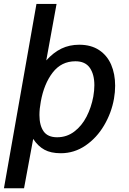

<svg xmlns="http://www.w3.org/2000/svg" viewBox="-48 -780 668 998"><path d="M141.5 -759.5H246L192.5 -466Q230 -507.5 271.5 -527.5Q313 -547.5 364 -547.5Q425 -547.5 467 -519.8Q509 -492 529.8 -443.8Q550.5 -395.5 550.5 -334.5Q550.5 -301.5 544.5 -267Q531.5 -193.5 493.2 -128.5Q455 -63.5 396.5 -23.5Q338 16.5 268 16.5Q216.5 16.5 183 -1.8Q149.5 -20 124.5 -58L77 198.5H-27.5ZM437 -278Q442.5 -310 442.5 -337Q442.5 -393.5 418.8 -427.5Q395 -461.5 344 -461.5Q271 -461.5 225.8 -402.8Q180.5 -344 164 -251.5Q157 -214 157 -182Q157 -128.5 178.5 -97.5Q200 -66.5 249 -66.5Q299 -66.5 338 -96Q377 -125.5 401.8 -173.5Q426.5 -221.5 437 -278Z"/></svg>

Font: JuliaMono SemiBold
Style: Italic
Weight: 600
Italic angle: -9°
Monospace: yes
Designer: cormullion
Foundry: corm
Version: Version 0.056; ttfautohint (v1.8.4)